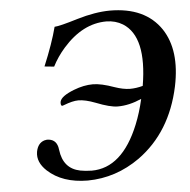

<svg xmlns="http://www.w3.org/2000/svg" viewBox="-50 -707 762 769"><g transform="rotate(-5 331.5 -323.0)"><path d="M513.7 -294.9Q463.9 -272.9 418 -272.9Q387.2 -272.9 330.6 -295.4Q290 -311 262.2 -311Q239.3 -311 203.1 -296.9Q198.7 -295.4 196.8 -294.9Q189.9 -294.9 190.9 -309.1Q191.4 -311 191.4 -312Q196.3 -334 249 -354.5Q289.1 -370.1 325.7 -370.1Q358.9 -370.1 411.6 -351.1Q445.3 -339.4 472.2 -338.9Q497.6 -338.9 524.4 -346.2Q557.1 -542 467.3 -598.1Q438.5 -615.7 401.9 -616.2Q306.2 -616.2 227.1 -526.4Q197.3 -492.7 177.7 -454.1L139.2 -458Q176.8 -548.3 193.4 -612.8Q214.4 -613.8 287.6 -636.2Q359.9 -657.7 418.9 -658.2Q561 -658.2 624.5 -564Q682.6 -476.1 652.8 -333Q614.3 -152.3 482.4 -57.1Q386.2 11.2 272.5 12.2Q170.4 11.7 111.3 -43Q73.2 -78.6 79.6 -119.1Q80.1 -121.1 80.1 -122.1Q86.9 -154.8 112.8 -163.1Q118.2 -164.6 123 -165Q158.2 -165 166.5 -131.8Q168 -126 168.5 -120.1Q177.7 -43.9 245.6 -30.3Q265.6 -26.4 291.5 -25.9Q414.1 -25.9 482.4 -193.8Q501.5 -240.7 513.7 -294.9Z"/></g></svg>

Font: Linux Libertine Slanted O
Style: Bold Slanted
Weight: 700
Designer: Philipp H. Poll
Foundry: Philipp H. Poll
Version: Version 5.0.0